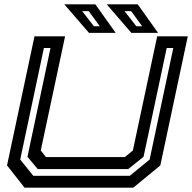

<svg xmlns="http://www.w3.org/2000/svg" viewBox="-20 -868 888 888"><path d="M93.5 0 12.5 -103 139.5 -700H281L168.5 -172L192.5 -141.5H557.5L594.5 -172L707 -700H848.5L721.5 -103L596.5 0ZM134 -55H580.5L672 -130L781.5 -646H751L644 -143L573 -86H154.5L107 -143L213.5 -646H183L73.5 -130ZM711 -716H587.5L473.5 -848H617ZM637.5 -746.5 586.5 -816.5H556L610.5 -746.5ZM515 -716H391.5L277.5 -848H421ZM441.5 -746.5 390.5 -816.5H360L414.5 -746.5Z"/></svg>

Font: Tourney Expanded SemiBold
Style: Italic
Weight: 600
Width: 7
Italic angle: -12°
Designer: Tyler Finck
Foundry: Etcetera Type Co
Version: Version 1.010; ttfautohint (v1.8.3)